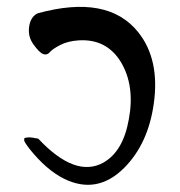

<svg xmlns="http://www.w3.org/2000/svg" viewBox="-20 -752 512 547"><path d="M204 -637Q173 -635 151 -623.5Q129 -612 121.5 -603Q114 -594 103 -598Q92 -602 75 -626Q59 -648 63 -676Q67 -704 87 -714Q287 -769 374 -660Q436 -582 418 -456Q402 -343 335 -275Q257 -196 162 -243Q112 -268 64 -328Q63 -329 59.5 -334Q56 -339 55 -340.5Q54 -342 51.5 -346Q49 -350 49 -351.5Q49 -353 49 -356Q49 -359 52.5 -359.5Q56 -360 60 -360.5Q64 -361 71.5 -360Q79 -359 89 -357Q195 -244 275 -289Q331 -321 347 -412Q365 -508 324 -576Q283 -642 204 -637Z"/></svg>

Font: HarSinai
Style: Regular
Weight: 400
Version: Version 1.1